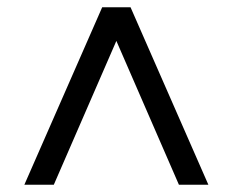

<svg xmlns="http://www.w3.org/2000/svg" viewBox="-20 -648 640 528"><path d="M47 -140 261 -628H339L553 -140H472L275 -593H325L128 -140Z"/></svg>

Font: Nunito Sans 12pt SemiBold
Style: Regular
Weight: 600
Designer: Vernon Adams
Foundry: Vernon Adams
Version: Version 3.101;gftools[0.9.27]